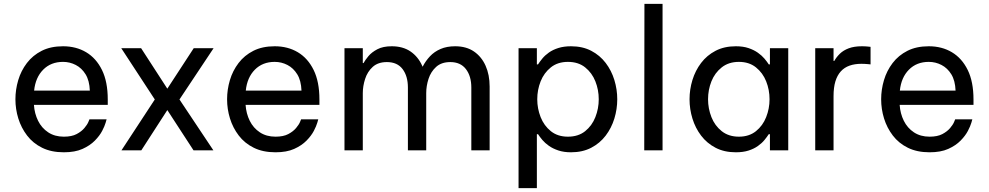

<svg xmlns="http://www.w3.org/2000/svg" viewBox="-20 -780 5130 996"><path d="M311 10Q246 10 198.5 -13.5Q151 -37 120.5 -77Q90 -117 75 -165.5Q60 -214 60 -265Q60 -315 74.5 -364Q89 -413 119.5 -453Q150 -493 196.5 -516.5Q243 -540 307 -540Q375 -540 427 -509Q479 -478 509 -417Q539 -356 539 -264V-236H156Q159 -191 177.5 -153.5Q196 -116 230 -93.5Q264 -71 311 -71Q352 -71 377.5 -84.5Q403 -98 418 -116Q433 -134 438.5 -147.5Q444 -161 444 -161H533Q533 -161 528 -143.5Q523 -126 510 -101Q497 -76 472 -50.5Q447 -25 408 -7.5Q369 10 311 10ZM157 -310H446Q444 -362 424 -394.5Q404 -427 373 -443Q342 -459 307 -459Q244 -459 204 -418.5Q164 -378 157 -310Z M713 0H610L783 -264L609 -530H712L848 -320L985 -530H1088L911 -264L1087 0H984L848 -209Z M1409 10Q1344 10 1296.5 -13.5Q1249 -37 1218.5 -77Q1188 -117 1173 -165.5Q1158 -214 1158 -265Q1158 -315 1172.5 -364Q1187 -413 1217.5 -453Q1248 -493 1294.5 -516.5Q1341 -540 1405 -540Q1473 -540 1525 -509Q1577 -478 1607 -417Q1637 -356 1637 -264V-236H1254Q1257 -191 1275.5 -153.5Q1294 -116 1328 -93.5Q1362 -71 1409 -71Q1450 -71 1475.5 -84.5Q1501 -98 1516 -116Q1531 -134 1536.5 -147.5Q1542 -161 1542 -161H1631Q1631 -161 1626 -143.5Q1621 -126 1608 -101Q1595 -76 1570 -50.5Q1545 -25 1506 -7.5Q1467 10 1409 10ZM1255 -310H1544Q1542 -362 1522 -394.5Q1502 -427 1471 -443Q1440 -459 1405 -459Q1342 -459 1302 -418.5Q1262 -378 1255 -310Z M1862 0H1767V-530H1862V-453H1866Q1874 -468 1891 -488.5Q1908 -509 1937.5 -524.5Q1967 -540 2012 -540Q2070 -540 2109.5 -513Q2149 -486 2170 -439Q2191 -392 2191 -331V0H2096V-326Q2096 -385 2068.5 -421.5Q2041 -458 1987 -458Q1941 -458 1913.5 -433Q1886 -408 1874 -370.5Q1862 -333 1862 -297ZM2191 0H2096L2097 -435H2173Q2188 -464 2210.5 -488Q2233 -512 2265.5 -526Q2298 -540 2341 -540Q2399 -540 2438.5 -513Q2478 -486 2499 -439Q2520 -392 2520 -331V0H2425V-326Q2425 -385 2397 -421.5Q2369 -458 2316 -458Q2270 -458 2242.5 -433Q2215 -408 2203 -371Q2191 -334 2191 -297Z M2765 196H2670V-530H2765V-446H2771Q2780 -460 2793.5 -476.5Q2807 -493 2827.5 -507.5Q2848 -522 2876.5 -531Q2905 -540 2942 -540Q3002 -540 3047 -516.5Q3092 -493 3122 -453.5Q3152 -414 3167 -365Q3182 -316 3182 -265Q3182 -214 3167 -165Q3152 -116 3122 -76.5Q3092 -37 3047 -13.5Q3002 10 2942 10Q2905 10 2876.5 0.5Q2848 -9 2827.5 -23.5Q2807 -38 2793.5 -54Q2780 -70 2771 -84H2765ZM2767 -265Q2767 -217 2784.5 -172.5Q2802 -128 2837.5 -99.5Q2873 -71 2926 -71Q2980 -71 3015.5 -99.5Q3051 -128 3068.5 -172.5Q3086 -217 3086 -265Q3086 -314 3068.5 -358Q3051 -402 3015.5 -430.5Q2980 -459 2926 -459Q2873 -459 2837.5 -430.5Q2802 -402 2784.5 -358Q2767 -314 2767 -265Z M3417 0H3322L3323 -760H3417Z M3797 -540Q3835 -540 3863 -530.5Q3891 -521 3911.5 -506.5Q3932 -492 3945.5 -476Q3959 -460 3968 -446H3974V-530H4069V0H3974V-84H3968Q3959 -70 3945.5 -53.5Q3932 -37 3911.5 -22.5Q3891 -8 3863 1Q3835 10 3797 10Q3737 10 3692 -13.5Q3647 -37 3617 -76.5Q3587 -116 3572 -165Q3557 -214 3557 -265Q3557 -316 3572 -365Q3587 -414 3617 -453.5Q3647 -493 3692 -516.5Q3737 -540 3797 -540ZM3813 -459Q3760 -459 3724 -430.5Q3688 -402 3670.5 -358Q3653 -314 3653 -265Q3653 -217 3670.5 -172.5Q3688 -128 3724 -99.5Q3760 -71 3813 -71Q3866 -71 3901.5 -99.5Q3937 -128 3954.5 -172.5Q3972 -217 3972 -265Q3972 -314 3954.5 -358Q3937 -402 3901.5 -430.5Q3866 -459 3813 -459Z M4304 0H4209V-530H4304V-464H4308Q4319 -484 4337 -501.5Q4355 -519 4383 -529.5Q4411 -540 4451 -540Q4468 -540 4482 -538.5Q4496 -537 4496 -537V-446Q4496 -446 4480.5 -447.5Q4465 -449 4448 -449Q4414 -449 4387 -439.5Q4360 -430 4341.5 -409.5Q4323 -389 4313.5 -357.5Q4304 -326 4304 -281Z M4802 10Q4737 10 4689.5 -13.5Q4642 -37 4611.5 -77Q4581 -117 4566 -165.5Q4551 -214 4551 -265Q4551 -315 4565.5 -364Q4580 -413 4610.5 -453Q4641 -493 4687.5 -516.5Q4734 -540 4798 -540Q4866 -540 4918 -509Q4970 -478 5000 -417Q5030 -356 5030 -264V-236H4647Q4650 -191 4668.5 -153.5Q4687 -116 4721 -93.5Q4755 -71 4802 -71Q4843 -71 4868.5 -84.5Q4894 -98 4909 -116Q4924 -134 4929.5 -147.5Q4935 -161 4935 -161H5024Q5024 -161 5019 -143.5Q5014 -126 5001 -101Q4988 -76 4963 -50.5Q4938 -25 4899 -7.5Q4860 10 4802 10ZM4648 -310H4937Q4935 -362 4915 -394.5Q4895 -427 4864 -443Q4833 -459 4798 -459Q4735 -459 4695 -418.5Q4655 -378 4648 -310Z"/></svg>

Font: Be Vietnam Pro Variable Thin
Style: Regular
Weight: 100
Designer: Lam Bao, Tony Le, Vietanh Nguyen
Foundry: Yellow Type Foundry
Version: Version 1.002